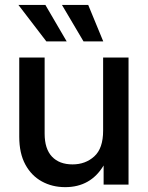

<svg xmlns="http://www.w3.org/2000/svg" viewBox="-20 -749 600 779"><path d="M244.6 10.3Q191.9 10.3 149.7 -12.9Q107.4 -36.1 82.8 -81.5Q58.1 -127 58.1 -194.3V-515.6H161.1V-207Q161.1 -145 190.9 -113.5Q220.7 -82 274.4 -82Q326.7 -82 362.5 -114.5Q398.4 -147 398.4 -218.8V-515.6H501.5V0H400.4V-77.6Q347.7 10.3 244.6 10.3ZM168 -581.1 54.7 -729H164.1L250.5 -581.1ZM318.8 -581.1 231.4 -729H337.9L398.9 -581.1Z"/></svg>

Font: Inter Display Medium
Style: Regular
Weight: 500
Designer: Rasmus Andersson
Foundry: rsms
Version: Version 4.001;git-9221beed3